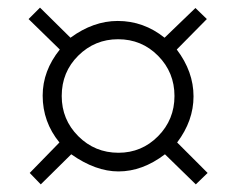

<svg xmlns="http://www.w3.org/2000/svg" viewBox="-20 -481 621 504"><path d="M58 -27 136 -107Q92 -161 92 -230Q92 -295 137 -351L55 -431L85 -461L165 -382Q225 -426 289 -426Q357 -426 412 -382L493 -460L523 -431L444 -351Q488 -293 488 -228Q488 -164 445 -107L525 -27L494 3L413 -76Q354 -31 291 -31Q231 -31 167 -76L87 3ZM290 -378Q229 -378 185.5 -335Q142 -292 142 -229Q142 -167 185.5 -123.5Q229 -80 291 -80Q352 -80 395 -123.5Q438 -167 438 -229Q438 -291 395 -334.5Q352 -378 290 -378Z"/></svg>

Font: Quattrocento Sans
Style: Regular
Weight: 400
Designer: Pablo Impallari
Foundry: Pablo Impallari, Igino Marini, Brenda Gallo
Version: Version 2.000